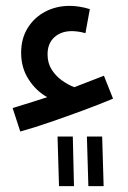

<svg xmlns="http://www.w3.org/2000/svg" viewBox="-20 -395 437 654"><path d="M49 53 23 -27Q76 -43 141 -64Q103 -85 77.5 -124.5Q52 -164 52 -215Q52 -264 74.5 -300Q97 -336 134.5 -355.5Q172 -375 217 -375Q250 -375 286 -364L271 -282Q257 -286 245 -287.5Q233 -289 225 -289Q188 -289 165 -268Q142 -247 142 -210Q142 -180 156 -158Q170 -136 191 -121Q212 -106 233 -98Q286 -118 334 -137L365 -59Q320 -40 264.5 -19.5Q209 1 152.5 20.5Q96 40 49 53ZM281 239 276 70H328L333 239ZM181 239 176 70H228L232 239Z"/></svg>

Font: Noto Sans Arabic UI Cn Md
Style: Regular
Weight: 500
Width: 3
Designer: Monotype Design Team, Nadine Chahine and Nizar Qandah
Foundry: Monotype Imaging Inc.
Version: Version 2.010; ttfautohint (v1.8.4.7-5d5b)